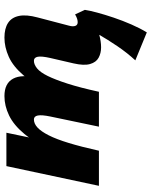

<svg xmlns="http://www.w3.org/2000/svg" viewBox="74 -550 697 886"><g transform="rotate(-90 423.0 -107.5)"><path d="M647 10Q620 10 599 -1.5Q578 -13 570 -41Q562 -69 573 -117L598 -225Q607 -265 603.5 -282.5Q600 -300 585 -300Q568 -300 550 -285.5Q532 -271 515 -236.5Q498 -202 479.5 -144.5Q461 -87 442 0H383Q408 -130 442.5 -215Q477 -300 518 -348Q559 -396 603.5 -416Q648 -436 692 -436Q734 -436 759.5 -419.5Q785 -403 792 -369Q799 -335 785 -283L747 -138Q742 -120 746 -109Q750 -98 763 -98Q770 -98 778.5 -100.5Q787 -103 799 -110L820 -65Q797 -40 766.5 -23.5Q736 -7 705 1.5Q674 10 647 10ZM8 0 99 -427H253L164 0ZM115 0Q139 -126 172.5 -210Q206 -294 247 -343.5Q288 -393 332.5 -414.5Q377 -436 422 -436Q481 -436 502.5 -396Q524 -356 505 -283L436 0H281L328 -225Q336 -264 332.5 -282Q329 -300 314 -300Q295 -300 277 -283.5Q259 -267 241 -231.5Q223 -196 205.5 -138.5Q188 -81 170 0ZM716 221 587 168Q622 130 652.5 85Q683 40 707 -2Q731 -44 744 -74L820 -65Q817 -44 807.5 -8.5Q798 27 784 68.5Q770 110 752.5 150Q735 190 716 221Z"/></g></svg>

Font: Ysabeau Infant Black
Style: Italic
Weight: 900
Italic angle: -12°
Designer: Christian Thalmann (Catharsis Fonts)
Version: Version 2.001;gftools[0.9.30]; featfreeze: ss01,ss02,lnum